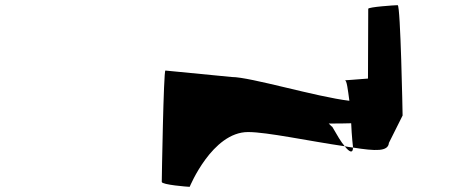

<svg xmlns="http://www.w3.org/2000/svg" viewBox="-20 -723 1767 743"><path d="M606 -19C606 -8 707 0 714 0C714 0 801 -212 940 -212C1014 -212 1176 -177 1314 -157C1300 -173 1285 -199 1266 -232C1260 -236 1258 -240 1252 -245C1287 -245 1313 -245 1339 -246C1341 -196 1346 -154 1346 -154V-152C1434 -138 1482 -136 1485 -170L1538 -276C1538 -284 1530 -703 1519 -703C1509 -703 1405 -696 1405 -689L1404 -419C1361 -415 1305 -412 1315 -412C1322 -412 1326 -377 1332 -333C1205 -348 949 -425 877 -425L620 -450C613 -450 606 -30 606 -19ZM1314 -157C1333 -133 1346 -129 1346 -152C1336 -153 1324 -155 1314 -157Z"/></svg>

Font: Ampere
Style: UltExt
Weight: 400
Version: Version 1